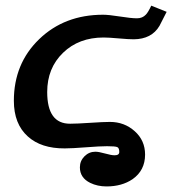

<svg xmlns="http://www.w3.org/2000/svg" viewBox="-20 -505 631 683"><path d="M572.8 -462.9Q562.5 -442.4 547.4 -413.1Q519.5 -365.7 455.6 -365.2Q437.5 -365.2 401.9 -368.4Q366.2 -371.6 348.6 -371.6Q260.3 -371.6 204.1 -317.1Q147.9 -262.7 147.9 -177.7Q147.9 -64.5 229.5 -64.9Q253.4 -64.9 300.8 -68.1Q348.1 -71.3 371.1 -71.3Q422.4 -71.3 459.2 -38.3Q496.1 -5.4 496.1 44.9Q496.1 101.1 451.7 132.3Q413.6 158.2 358.9 158.2Q326.7 158.2 300.8 145.5Q264.2 127.4 264.2 90.3Q264.2 67.4 280.5 51Q296.9 34.7 319.3 34.7Q331.1 34.7 353.5 41Q376 47.4 387.7 47.4Q404.3 47.4 404.3 35.6Q404.3 21.5 397.2 18.3Q390.1 15.1 360.8 15.1Q335.4 15.1 285.6 19Q235.8 22.9 210.4 22.9Q126.5 23.4 79.1 -19.5Q29.3 -64 29.3 -146.5Q29.3 -278.8 119.4 -365.7Q209.5 -452.6 346.7 -452.6Q366.2 -452.6 406.5 -446.3Q446.8 -439.9 467.3 -439.9Q486.8 -439.9 499 -453.1Q506.8 -460.9 518.1 -484.9Z"/></svg>

Font: Accordance
Style: Bold
Weight: 700
Version: Version 1.2 (build January 31, 2020) Miklal Software Solutio